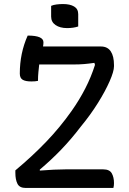

<svg xmlns="http://www.w3.org/2000/svg" viewBox="-20 -930 640 950"><path d="M233 -901Q244 -906 260 -908Q276 -910 292 -910Q326 -910 346.5 -898Q367 -886 367 -860V-799Q343 -791 312 -791Q277 -791 255 -806Q233 -821 233 -848ZM541 0H107Q77 0 66.5 -20.5Q56 -41 56 -75V-87Q140 -157 209 -229Q278 -301 335 -382Q373 -436 402 -492.5Q431 -549 450 -609L447 -619Q420 -615 396.5 -613Q373 -611 344 -611H174Q172 -593 170 -573Q168 -553 168 -530Q156 -527 135 -527Q106 -527 92 -535.5Q78 -544 78 -566Q78 -667 117 -754Q196 -754 195 -720Q195 -712 193 -700H479Q512 -700 528 -676Q544 -652 544 -608V-602Q544 -577 522.5 -528Q501 -479 464.5 -420.5Q428 -362 381 -305Q333 -242 283 -190Q233 -138 177 -91V-86Q217 -89 246 -90.5Q275 -92 303 -92H491Q522 -92 533 -72.5Q544 -53 544 -24Q544 -11 541 0Z"/></svg>

Font: Recursive Sn Csl St
Style: Regular
Weight: 400
Version: Version 1.079;hotconv 1.0.112;makeotfexe 2.5.65598; ttfautoh